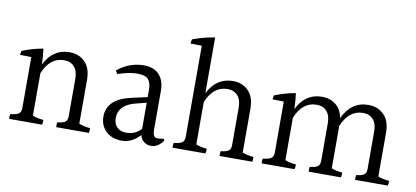

<svg xmlns="http://www.w3.org/2000/svg" viewBox="-68 -988 2552 1178"><g transform="rotate(10 1208.5 -398.5)"><path d="M460 -367V-94Q492 -82 530 -79Q530 -65 528 -49H324Q323 -61 325 -79Q361 -83 374.5 -93Q388 -103 388 -128V-361Q388 -410 365 -436Q342 -462 301 -462Q214 -462 171 -358V-94Q199 -82 239 -79Q239 -61 236 -49H31Q29 -64 33 -79Q70 -83 84.5 -93Q99 -103 99 -128V-446Q70 -447 54 -447Q38 -447 29 -447Q29 -459 33 -473Q99 -499 163 -510Q169 -472 171 -412Q222 -516 326 -516Q385 -516 422.5 -478Q460 -440 460 -367Z M674 -168Q674 -131 695.5 -110.5Q717 -90 753 -90Q808 -90 845 -130V-293L774 -275Q674 -248 674 -168ZM917 -37Q891 -37 872 -51.5Q853 -66 847 -92Q797 -37 734.5 -37Q672 -37 635 -72.5Q598 -108 598 -164Q598 -274 750 -307L845 -328V-372Q845 -417 826.5 -438Q808 -459 757 -459Q706 -459 637 -435L624 -455Q698 -516 790 -516Q851 -516 884.5 -480Q918 -444 918 -380V-143Q918 -113 925 -101Q932 -89 947.5 -89Q963 -89 986 -94L992 -82Q958 -37 917 -37Z M1478 -367V-94Q1510 -82 1548 -79Q1548 -65 1546 -49H1342Q1341 -61 1343 -79Q1379 -83 1392.5 -93Q1406 -103 1406 -128V-361Q1406 -410 1383 -436Q1360 -462 1319 -462Q1232 -462 1189 -358V-94Q1217 -82 1257 -79Q1257 -61 1254 -49H1049Q1047 -64 1051 -79Q1088 -83 1102.5 -93Q1117 -103 1117 -128V-696Q1088 -697 1072 -697Q1056 -697 1047 -697Q1047 -708 1051 -724Q1123 -751 1189 -760V-413Q1241 -516 1344 -516Q1403 -516 1440.5 -478Q1478 -440 1478 -367Z M2323 -367V-94Q2354 -82 2393 -79Q2393 -61 2390 -49H2186Q2184 -64 2188 -79Q2224 -83 2237 -93Q2250 -103 2250 -128V-361Q2250 -410 2227 -436Q2204 -462 2164 -462Q2076 -462 2033 -358V-94Q2061 -82 2101 -79Q2101 -61 2098 -49H1897Q1896 -61 1898 -79Q1934 -83 1947.5 -93Q1961 -103 1961 -128V-361Q1961 -410 1938 -436Q1915 -462 1874 -462Q1787 -462 1744 -358V-94Q1772 -82 1812 -79Q1812 -61 1809 -49H1604Q1602 -64 1606 -79Q1643 -83 1657.5 -93Q1672 -103 1672 -128V-446Q1643 -447 1627 -447Q1611 -447 1602 -447Q1602 -459 1606 -473Q1672 -499 1736 -510Q1742 -472 1744 -412Q1795 -516 1899 -516Q1949 -516 1984.5 -488Q2020 -460 2030 -406Q2081 -516 2188 -516Q2247 -516 2285 -477.5Q2323 -439 2323 -367Z"/></g></svg>

Font: Halant
Style: Regular
Weight: 400
Designer: Hitesh Malaviya (Devanagari), Satya Rajpurohit (Latin)
Foundry: Indian Type Foundry
Version: Version 1.101;PS 1.0;hotconv 1.0.78;makeotf.lib2.5.61930; tt